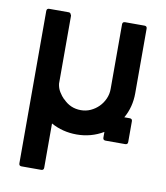

<svg xmlns="http://www.w3.org/2000/svg" viewBox="-72 -528 633 731"><g transform="rotate(10 244.0 -162.5)"><path d="M136 142H60Q50 142 50 132V-457Q50 -467 60 -467H135Q142 -467 144 -460Q146 -458 146 -455V-193Q148 -176 156.5 -162Q165 -148 176 -137V-138Q204 -108 245 -108Q265 -108 282.5 -116Q300 -124 313.5 -137.5Q327 -151 335 -169Q343 -187 343 -207V-457Q343 -467 353 -467H428Q438 -467 438 -457V-207Q438 -154 413 -110H434Q444 -110 444 -100V-20Q444 -10 434 -10H358Q348 -10 348 -20V-42Q301 -14 245 -14Q191 -14 146 -39V132Q146 142 136 142Z"/></g></svg>

Font: Kanalisirung
Style: Regular
Weight: 500
Designer: Peter Wiegel
Foundry: Peter Wiegel
Version: 1.000